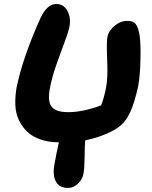

<svg xmlns="http://www.w3.org/2000/svg" viewBox="-20 -720 754 955"><path d="M272.9 -12.2Q221.7 -12.2 181.2 -26.4Q140.6 -40.5 115 -65.2Q89.4 -89.8 73.5 -124Q57.6 -158.2 56.2 -198Q54.7 -237.8 62 -282.2Q92.3 -432.6 182.1 -631.8Q214.8 -700.2 259.8 -700.2Q296.9 -700.2 315.4 -665.8Q334 -631.3 325.2 -586.9Q319.3 -557.6 299.8 -506.3Q280.3 -455.1 259.5 -395.8Q238.8 -336.4 229 -285.2Q215.3 -218.8 235.8 -190.4Q256.3 -162.1 319.8 -162.1Q391.1 -162.1 482.9 -195.8Q498.5 -235.4 507.8 -286.1Q517.1 -332 513.2 -421.6Q509.3 -511.2 514.2 -535.2Q519.5 -565.9 549.1 -591.1Q578.6 -616.2 613.8 -616.2Q643.6 -616.2 655.8 -599.4Q668 -582.5 673.8 -546.9Q680.2 -513.2 678.7 -428.7Q677.2 -344.2 667 -290Q648.9 -209 628.9 -165Q609.4 -121.6 582 -97.4Q554.7 -73.2 505.9 -53.2Q461.4 -33.7 403.8 -22Q401.4 1.5 400.9 59.6Q400.4 117.7 395 145Q389.6 172.9 367.4 193.8Q345.2 214.8 317.9 214.8Q273.4 214.8 256.8 180.7Q240.2 146.5 252 90.8Q256.8 61 272.9 -12.2Z"/></svg>

Font: Shantell Sans Irregular
Style: Bold Italic
Weight: 700
Italic angle: -11.31°
Designer: Stephen Nixon, Anya Danilova, Shantell Martin
Foundry: Arrow Type
Version: Version 1.006;[9816181b4]